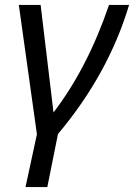

<svg xmlns="http://www.w3.org/2000/svg" viewBox="-20 -542 541 775"><path d="M83 213 129 0 56 -522H144L196 -88Q334 -269 420 -522H501Q418 -244 214 -1L171 213Z"/></svg>

Font: Raleway-v4020 Medium
Style: Italic
Weight: 500
Italic angle: -12°
Designer: Matt McInerney, Pablo Impallari, Rodrigo Fuenzalida
Foundry: Matt McInerney, Pablo Impallari, Rodrigo Fuenzalida
Version: Version 4.020;PS 004.020;hotconv 1.0.88;makeotf.lib2.5.64775